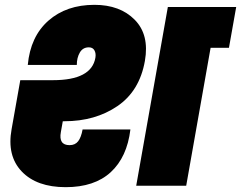

<svg xmlns="http://www.w3.org/2000/svg" viewBox="-20 -769 998 795"><path d="M252 6Q132 6 70 -59Q8 -124 28 -234L64 -437H199Q359 -437 375 -530Q378 -548 371 -560.5Q364 -573 348 -573Q323 -573 310.5 -551.5Q298 -530 298 -500H95Q106 -618 180.5 -683.5Q255 -749 371 -749Q477 -749 538 -687Q599 -625 580 -517Q558 -392 466 -329.5Q374 -267 247 -267H240L232 -222Q222 -168 268 -168Q291 -168 303.5 -184Q316 -200 322 -233H520Q506 -118 438.5 -56Q371 6 252 6ZM544 0 675 -740H958L928 -571H852L751 0Z"/></svg>

Font: Poppins Black
Style: Italic
Weight: 900
Italic angle: -10°
Designer: Ninad Kale (Devanagari), Jonny Pinhorn (Latin)
Foundry: Indian Type Foundry
Version: Version 3.200;PS 1.000;hotconv 16.6.54;makeotf.lib2.5.65590